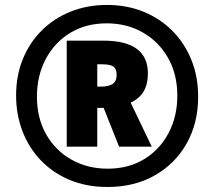

<svg xmlns="http://www.w3.org/2000/svg" viewBox="-20 -744 864 774"><path d="M413.1 9.8Q328.1 9.8 260 -19Q191.9 -47.9 143.8 -98.4Q95.7 -148.9 70.3 -215.8Q44.9 -282.7 44.9 -358.9Q44.9 -439.5 72.3 -506.3Q99.6 -573.2 149.2 -622.1Q198.7 -670.9 265.6 -697.5Q332.5 -724.1 411.1 -724.1Q491.2 -724.1 558.3 -696.8Q625.5 -669.4 674.8 -619.9Q724.1 -570.3 751.5 -502.7Q778.8 -435.1 778.8 -354Q778.8 -248 732.7 -166Q686.5 -84 604.2 -37.1Q522 9.8 413.1 9.8ZM414.1 -64Q498.5 -64 561.8 -102.8Q625 -141.6 659.9 -208.3Q694.8 -274.9 694.8 -357.9Q694.8 -445.3 657.2 -511Q619.6 -576.7 555.4 -613.3Q491.2 -649.9 410.2 -649.9Q325.7 -649.9 262.5 -611.1Q199.2 -572.3 164.1 -505.4Q128.9 -438.5 128.9 -355Q128.9 -267.1 166.5 -201.7Q204.1 -136.2 268.8 -100.1Q333.5 -64 414.1 -64ZM249 -152.8V-580.1H397Q576.2 -580.1 576.2 -448.2Q576.2 -406.2 560.1 -377.2Q543.9 -348.1 506.8 -330.1L591.8 -152.8H460L397.9 -309.1H372.1V-152.8ZM372.1 -395H389.2Q417.5 -395 433.8 -405.5Q450.2 -416 450.2 -442.9Q450.2 -466.3 437 -475.6Q423.8 -484.9 390.1 -484.9H372.1Z"/></svg>

Font: Open Sans Condensed ExtraBold
Style: Italic
Weight: 800
Width: 3
Italic angle: -12°
Designer: Monotype Design Team
Foundry: Monotype Imaging Inc.
Version: Version 3.003; ttfautohint (v1.8.4)